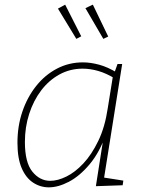

<svg xmlns="http://www.w3.org/2000/svg" viewBox="-20 -798 620 825"><path d="M190 7Q153 7 122 -13.5Q91 -34 73 -76Q55 -118 55 -185Q55 -256 76 -318Q97 -380 135 -428Q173 -476 224.5 -503Q276 -530 336 -530Q369 -530 406 -520Q443 -510 484 -485L471 -484L485 -523H505L425 -20L414 -37L510 -22L507 -2L392 2L426 -215L436 -223Q408 -143 365 -92Q322 -41 276 -17Q230 7 190 7ZM196 -21Q228 -21 265.5 -39.5Q303 -58 338.5 -96Q374 -134 402.5 -193Q431 -252 443 -333L466 -476L473 -461Q437 -483 402.5 -493Q368 -503 335 -503Q281 -503 235.5 -478Q190 -453 157 -409.5Q124 -366 105.5 -309Q87 -252 87 -188Q87 -100 119 -60.5Q151 -21 196 -21ZM308 -631 329 -642 260 -778 229 -761ZM424 -631 445 -641 379 -778 347 -763Z"/></svg>

Font: Bitter Thin ExtraLight
Style: Italic
Weight: 250
Italic angle: -9°
Version: Version 2.002